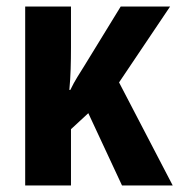

<svg xmlns="http://www.w3.org/2000/svg" viewBox="-20 -567 548 587"><path d="M500 -547 344 -315 508 0H353L250 -221L197 -172V0H57V-547H197V-421Q197 -388 196 -356Q195 -324 192 -292H195Q205 -313 216.5 -331.5Q228 -350 238 -366L349 -547Z"/></svg>

Font: Noto Sans Display Condensed
Style: Bold
Weight: 700
Width: 3
Designer: Monotype Design Team
Foundry: Monotype Imaging Inc.
Version: Version 2.003